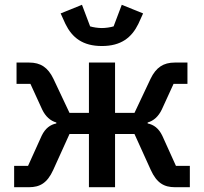

<svg xmlns="http://www.w3.org/2000/svg" viewBox="-20 -781 851 801"><path d="M39 -89H97L154 -215C169 -246 190 -261 215 -266V-270C190 -277 170 -295 156 -324L107 -431H49V-520H102C149 -520 180 -500 203 -452L270 -310H351V-520H460V-310H541L608 -452C631 -500 662 -520 709 -520H762V-431H704L655 -324C641 -295 621 -277 596 -270V-266C621 -261 642 -246 657 -215L714 -89H772V0H710C665 0 634 -17 609 -72L541 -222H460V0H351V-222H270L202 -72C177 -17 146 0 101 0H39ZM405 -589C325 -589 281 -624 253 -681L233 -725L322 -761L356 -671C369 -667 389 -664 405 -664C421 -664 441 -667 454 -671L488 -761L577 -725L557 -681C529 -624 485 -589 405 -589Z"/></svg>

Font: Plexus Sans Medium
Style: Regular
Weight: 500
Version: Version 2.001;PS 002.001;hotconv 1.0.70;makeotf.lib2.5.58329